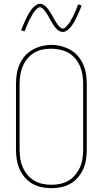

<svg xmlns="http://www.w3.org/2000/svg" viewBox="-20 -981 540 1009"><path d="M250 8Q224 8 198 2.5Q172 -3 149.5 -16Q127 -29 110 -49Q93 -69 82.5 -93Q72 -117 68 -143Q64 -169 64 -195V-540Q64 -566 68 -592Q72 -618 82.5 -642Q93 -666 110 -686Q127 -706 150 -719Q173 -732 198.5 -738.5Q224 -745 250 -745Q276 -745 301.5 -738.5Q327 -732 350 -719Q373 -706 390 -686Q407 -666 417.5 -642Q428 -618 432 -592Q436 -566 436 -540V-195Q436 -169 432 -143Q428 -117 417.5 -93Q407 -69 390 -49Q373 -29 350.5 -16Q328 -3 302 2.5Q276 8 250 8ZM250 -10Q274 -10 297 -15Q320 -20 340.5 -32Q361 -44 376 -62.5Q391 -81 400.5 -102.5Q410 -124 413.5 -147.5Q417 -171 417 -195V-540Q417 -564 413.5 -587.5Q410 -611 400.5 -633Q391 -655 375.5 -673.5Q360 -692 339.5 -703.5Q319 -715 295 -720Q271 -725 248 -725Q224 -725 201 -720Q178 -715 158 -702.5Q138 -690 123 -671.5Q108 -653 99 -631.5Q90 -610 86.5 -586.5Q83 -563 83 -540V-195Q83 -171 86.5 -147.5Q90 -124 99.5 -102.5Q109 -81 124 -62.5Q139 -44 159.5 -32Q180 -20 203 -15Q226 -10 250 -10ZM310 -813Q301 -813 293.5 -817Q286 -821 280 -826.5Q274 -832 269 -838.5Q264 -845 259.5 -852Q255 -859 250.5 -866.5Q246 -874 242 -882Q239 -887 236.5 -891.5Q234 -896 231 -901Q228 -906 225.5 -910Q223 -914 220 -918Q217 -922 214 -926Q211 -930 207.5 -933.5Q204 -937 199.5 -940Q195 -943 190 -943Q185 -943 181 -940.5Q177 -938 174 -935Q171 -932 168 -928.5Q165 -925 161 -920.5Q157 -916 155.5 -913.5Q154 -911 152 -908Q150 -905 148.5 -901.5Q147 -898 145 -894.5Q143 -891 140.5 -887Q138 -883 136 -879Q134 -875 132 -870.5Q130 -866 127.5 -861Q125 -856 123 -850.5Q121 -845 118.5 -839.5Q116 -834 114 -828Q112 -822 109 -816L91 -822Q95 -834 99.5 -844Q104 -854 108 -863Q112 -872 116 -880.5Q120 -889 123.5 -896Q127 -903 131 -909.5Q135 -916 138.5 -921.5Q142 -927 147.5 -934Q153 -941 159.5 -946.5Q166 -952 173.5 -956.5Q181 -961 190 -961Q199 -961 206.5 -957Q214 -953 220 -947.5Q226 -942 231 -935.5Q236 -929 240.5 -922Q245 -915 249.5 -907.5Q254 -900 258 -893V-892Q261 -888 263.5 -883Q266 -878 269 -873Q272 -868 274.5 -864Q277 -860 280 -856Q283 -852 286 -848Q289 -844 292.5 -840.5Q296 -837 300.5 -834Q305 -831 310 -831Q315 -831 319 -833.5Q323 -836 326 -839Q329 -842 332 -845.5Q335 -849 339 -853.5Q343 -858 344.5 -860.5Q346 -863 348 -866Q350 -869 351.5 -872.5Q353 -876 355 -879.5Q357 -883 359.5 -887Q362 -891 364 -895Q366 -899 368 -903.5Q370 -908 372.5 -913Q375 -918 377 -923.5Q379 -929 381.5 -934.5Q384 -940 386 -946Q388 -952 391 -958L409 -952Q405 -940 400.5 -930Q396 -920 392 -911Q388 -902 384 -893.5Q380 -885 376.5 -878Q373 -871 369 -864.5Q365 -858 361.5 -852.5Q358 -847 352.5 -840Q347 -833 340.5 -827.5Q334 -822 326.5 -817.5Q319 -813 310 -813Z"/></svg>

Font: Zed Mono Thin
Style: Regular
Weight: 100
Monospace: yes
Designer: Belleve Invis
Foundry: Belleve Invis
Version: Version 1.0.0; ttfautohint (v1.8.4)